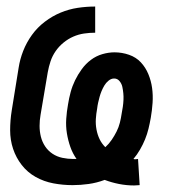

<svg xmlns="http://www.w3.org/2000/svg" viewBox="-20 -558 540 587"><path d="M390 9Q367 9 344 4.5Q321 0 300 -8Q276 1 251 4.5Q226 8 202 8Q172 8 143 2.5Q114 -3 89 -17Q64 -31 46.5 -53.5Q29 -76 20 -103Q11 -130 11 -160Q11 -190 16 -221L37 -351Q41 -377 51 -402.5Q61 -428 77.5 -451Q94 -474 117 -491.5Q140 -509 165.5 -519.5Q191 -530 217.5 -534Q244 -538 271 -538V-458Q254 -458 237 -455.5Q220 -453 204 -446Q188 -439 174 -427.5Q160 -416 150 -401.5Q140 -387 134.5 -370.5Q129 -354 126 -337L104 -207Q101 -190 101 -173Q101 -156 105 -140Q109 -124 118 -110.5Q127 -97 140.5 -88Q154 -79 170.5 -75.5Q187 -72 204 -72Q206 -72 208.5 -72Q211 -72 214 -72Q202 -89 195 -109Q188 -129 184.5 -150.5Q181 -172 182.5 -194.5Q184 -217 188 -239Q191 -258 196 -276.5Q201 -295 209.5 -312.5Q218 -330 230 -346.5Q242 -363 258 -375Q274 -387 293 -392.5Q312 -398 330 -398Q353 -398 374.5 -390.5Q396 -383 410.5 -367.5Q425 -352 433.5 -331.5Q442 -311 445 -289Q448 -267 446.5 -244Q445 -221 441 -198Q438 -181 434 -164.5Q430 -148 423.5 -132Q417 -116 408 -100.5Q399 -85 388 -72Q389 -72 390 -71.5Q391 -71 393 -71Q395 -71 397.5 -71.5Q400 -72 402 -72L407 8Q403 8 398.5 8.5Q394 9 390 9ZM302 -108Q313 -118 321.5 -130.5Q330 -143 336.5 -156Q343 -169 346.5 -183Q350 -197 352 -211Q354 -221 355.5 -231.5Q357 -242 357.5 -252.5Q358 -263 357 -273Q356 -283 354 -292.5Q352 -302 345.5 -310Q339 -318 329 -318Q320 -318 312 -311.5Q304 -305 299 -296.5Q294 -288 290.5 -279.5Q287 -271 284.5 -262Q282 -253 280 -244Q278 -235 277 -226Q274 -210 273 -194Q272 -178 275 -162Q278 -146 284.5 -132.5Q291 -119 302 -108Z"/></svg>

Font: Iosevka Slab Medium
Style: Italic
Weight: 500
Italic angle: -9°
Monospace: yes
Designer: Belleve Invis
Foundry: Belleve Invis
Version: Version 11.1.0; ttfautohint (v1.8.3)